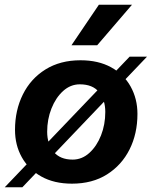

<svg xmlns="http://www.w3.org/2000/svg" viewBox="-21 -762 639 806"><path d="M281 9Q206 9 152.5 -21Q99 -51 70.5 -102Q42 -153 42 -217Q42 -299 75 -365.5Q108 -432 170 -470.5Q232 -509 317 -509Q392 -509 445.5 -479.5Q499 -450 527.5 -398.5Q556 -347 556 -284Q556 -201 523 -135Q490 -69 428.5 -30Q367 9 281 9ZM284 -92Q323 -92 354 -120Q385 -148 403 -193.5Q421 -239 421 -292Q421 -343 394.5 -375.5Q368 -408 314 -408Q275 -408 244 -380Q213 -352 195 -306.5Q177 -261 177 -209Q177 -158 204 -125Q231 -92 284 -92ZM-1 24 523 -524H596L73 24ZM394 -742H533L387 -572H279Z"/></svg>

Font: Work Sans SemiBold
Style: Italic
Weight: 600
Italic angle: -13°
Designer: Wei Huang
Foundry: Wei Huang
Version: Version 2.012; ttfautohint (v1.8.3)